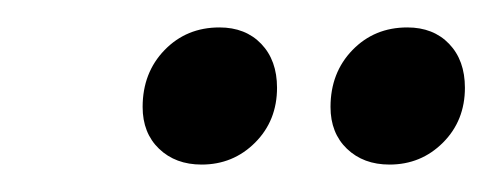

<svg xmlns="http://www.w3.org/2000/svg" viewBox="-20 -725 359 140"><path d="M221 -647Q221 -672 237 -688.5Q253 -705 277 -705Q296 -705 307.5 -693Q319 -681 319 -661Q319 -637 303 -621Q287 -605 264 -605Q245 -605 233 -616.5Q221 -628 221 -647ZM84 -647Q84 -672 100 -688.5Q116 -705 140 -705Q159 -705 170.5 -693Q182 -681 182 -661Q182 -637 166 -621Q150 -605 127 -605Q108 -605 96 -616.5Q84 -628 84 -647Z"/></svg>

Font: Barlow Condensed Light
Style: Italic
Weight: 300
Width: 3
Italic angle: -7°
Designer: Jeremy Tribby
Foundry: Tribby Type
Version: Version 1.408